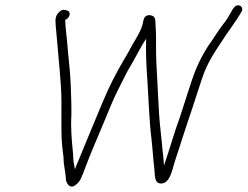

<svg xmlns="http://www.w3.org/2000/svg" viewBox="-20 -678 935 725"><path d="M234.3 -638C224.4 -641 216.3 -643.7 206.1 -635C189.9 -621.2 188.2 -607.5 190.1 -585C196.4 -507.1 204.8 -429.4 210.2 -349.5C215.1 -276.3 208 -191.7 215.2 -122L218.7 -94C219.8 -87.3 220.3 -80.7 220.1 -74C220.1 -61 225.1 -37.9 226.2 -27L228 -13C228.4 -9 228.7 -4.3 228.8 1C230.4 11.7 242.6 36.9 263.4 22C284.8 6.7 287.5 -8.3 300.5 -41C322.3 -99.3 344.8 -150.7 369.3 -209C385.5 -247.8 409.8 -309.3 428.4 -344C444 -375.8 461.2 -410.7 478.1 -438C497.4 -471.2 511.4 -501 531.8 -532C530 -473.5 532.9 -427.6 536.7 -371C541.5 -298.6 543.5 -223.7 551.5 -158C556.3 -118.5 558.1 -77.6 563 -39C565.7 -17.6 561.1 15 588.5 15C623.1 13.2 629.1 -34.6 640.7 -70L657.7 -122C668.9 -156.4 681.5 -196.6 693.6 -232C706.3 -266.1 740.1 -378.4 753.9 -411C773.4 -456.4 790.7 -481.2 814.4 -517C839.5 -557.8 868.6 -592.5 892.6 -635C898.1 -645.6 892 -654.8 884.7 -657C863.4 -663.5 855.8 -634.6 846.6 -622L836.9 -606C833.7 -600.7 828.8 -594 822.3 -586C802.4 -560.1 785.3 -530.6 765.1 -503C747.9 -474.5 736 -454.9 720.5 -418C706 -385.2 671.6 -271.3 659.5 -236C639.7 -183.9 624.1 -125.7 605.9 -73L599.2 -53C598.6 -61.7 598 -69.3 597.5 -76L594.8 -103C593.4 -111.7 592.4 -121.7 591.7 -133C588.2 -174.2 583.6 -202.4 580.8 -246L577.3 -309C575.1 -349.8 572.1 -405.3 570.2 -445C568.1 -490 570.8 -543 567.3 -586C566.7 -604.2 566.9 -615.1 552 -619.5C538.6 -623.5 525.7 -618.2 522.4 -604L518.7 -588C513.2 -564.1 502.4 -549 492.4 -530L479.3 -508C469.5 -488.5 460 -472.5 447.1 -451C416.6 -398.5 390.4 -348.5 365 -286C331.1 -204.2 298.8 -128.2 265.6 -46C265 -43.3 264.1 -41 263 -39C262.2 -44.3 260.8 -51.3 258.9 -60C255.6 -77.5 257.2 -90 254.9 -108C250.6 -150.6 246.7 -194.4 249.6 -245C250 -279 248.4 -325 247 -359.5C244.8 -413.3 237.7 -463.3 233.9 -515C231.6 -545.7 226.8 -572.2 226.2 -603C242.1 -607.9 250.9 -632.9 234.3 -638Z"/></svg>

Font: HoneyBee
Style: LitIt
Weight: 300
Foundry: Cannot Into Space Fonts
Version: Version 0.89